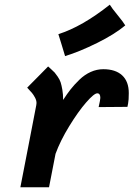

<svg xmlns="http://www.w3.org/2000/svg" viewBox="-20 -795 573 824"><path d="M230.5 -648.4Q332.5 -680.7 451.2 -774.9Q459.5 -760.7 484.4 -730.5Q509.3 -700.2 517.6 -686Q472.2 -647.9 396.7 -610.6Q321.3 -573.2 259.3 -554.2Q254.9 -568.4 245.1 -601.3Q235.4 -634.3 230.5 -648.4ZM251 -366.2Q268.1 -392.6 283.7 -412.4Q299.3 -432.1 321.3 -453.4Q343.3 -474.6 369.4 -486.3Q395.5 -498 423.3 -498Q475.6 -498 504.2 -471.7Q532.7 -445.3 532.7 -395.5Q532.7 -365.2 529.8 -351.1L526.9 -336.4Q506.3 -335.9 465.1 -335.9Q423.8 -335.9 403.3 -335.4Q410.6 -367.2 410.6 -375Q410.6 -394.5 397.5 -394.5Q383.8 -394.5 349.6 -355.2Q315.4 -315.9 277.1 -253.4Q238.8 -190.9 218.3 -134.8L190.4 8.8H67.4Q78.6 -49.8 101.6 -167.2Q124.5 -284.7 135.7 -343.8Q136.7 -349.6 136.7 -353Q136.7 -364.3 130.1 -376.5Q123.5 -388.7 117.7 -395.5Q111.8 -402.3 96.7 -418.9Q111.8 -434.1 141.8 -464.4Q171.9 -494.6 186.5 -509.8Q188.5 -507.8 199.5 -498Q210.4 -488.3 214.6 -483.6Q218.8 -479 227.5 -466.3Q236.3 -453.6 240.2 -441.7Q244.1 -429.7 247.6 -409.7Q251 -389.6 251 -366.2Z"/></svg>

Font: Fantasque Sans Mono
Style: Bold Italic
Weight: 700
Italic angle: -11°
Monospace: yes
Designer: Jany Belluz
Version: Version 1.7.1